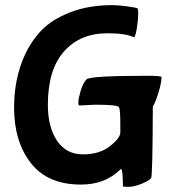

<svg xmlns="http://www.w3.org/2000/svg" viewBox="-20 -691 671 750"><path d="M351 -282 290 -279Q286 -279 286 -292Q286 -305 295 -336Q304 -367 318 -381Q332 -395 554 -395Q611 -395 611 -390Q611 -367 598.5 -327.5Q586 -288 577 -275Q576 -6 570.5 4Q565 14 534 26.5Q503 39 481.5 39Q460 39 460 36Q460 -18 455 -29L453 -31L450 -29Q391 30 296 30Q166 30 100.5 -54Q35 -138 35 -271Q35 -383 76 -474Q102 -531 142.5 -573Q183 -615 254.5 -643Q326 -671 420 -671Q441 -671 478 -666Q515 -661 517.5 -658Q520 -655 520 -636Q520 -617 515 -584Q510 -551 504 -545Q473 -561 399 -561Q293 -561 230 -490Q167 -419 167 -282Q167 -194 203 -141Q239 -88 304 -88Q369 -88 409.5 -120Q450 -152 450 -174V-206Q450 -267 444 -273Q437 -282 351 -282Z"/></svg>

Font: Bubblegum Sans
Style: Regular
Weight: 400
Designer: Angel Koziupa and Alejandro Paul
Foundry: Angel Koziupa and Alejandro Paul
Version: Version 1.001